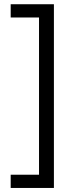

<svg xmlns="http://www.w3.org/2000/svg" viewBox="-20 -740 352 920"><path d="M31.2 97.2H167V-656.2H31.2V-719.7H238.3V160.6H31.2Z"/></svg>

Font: Open Sans Condensed
Style: Regular
Weight: 400
Width: 3
Designer: Monotype Design Team
Foundry: Monotype Imaging Inc.
Version: Version 3.000